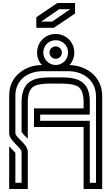

<svg xmlns="http://www.w3.org/2000/svg" viewBox="-20 -1270 748 1290"><path d="M354.2 -1000C407.5 -1000 437.5 -957.2 437.5 -916.7C437.5 -872.1 402.4 -833.3 354.2 -833.3C307.3 -833.3 270.8 -872.8 270.8 -916.7C270.8 -957.7 302.1 -1000 354.2 -1000ZM229.2 -916.7C229.2 -884.2 240.3 -856.4 261.7 -833.3C203.8 -832.2 153.8 -815.5 113.5 -782.3C65.6 -744.8 41.7 -692.7 41.7 -628.1V-375C41.7 -323.6 125 -278.1 125 -250V-41.7H83.3V-242.7C83.3 -242.7 83.3 -243.8 82.3 -243.8C79.2 -247.9 71.9 -256.2 60.4 -267.7L41.7 -286.5V0H166.7V-250C166.7 -302.2 83.3 -345.8 83.3 -375V-628.1C83.3 -728.5 161.5 -791.7 267.7 -791.7H437.5C543.7 -791.7 622.9 -727.7 625 -626V-41.7H583.3V-458.3H250V-500H583.3V-585.4C583.3 -717.1 512.8 -750 395.8 -750H312.5C198.9 -750 127.2 -719.9 125 -587.5V-382.3C147.9 -353.7 159.4 -347.2 166.7 -337.5V-583.3C166.7 -634.4 178.1 -668.8 202.1 -686.5C222.9 -701 259.4 -708.3 312.5 -708.3H395.8C449 -708.3 485.4 -701 506.3 -686.5C530.2 -668.8 541.7 -634.4 541.7 -583.3V-541.7H208.3V-416.7H541.7V0H666.7V-624C666.7 -749.5 570.7 -828.5 446.5 -833.1C468 -856.3 479.2 -884.2 479.2 -916.7C479.2 -983.6 427.5 -1041.7 354.2 -1041.7C281.1 -1041.7 229.2 -983.8 229.2 -916.7ZM354.2 -875C378.9 -875 395.8 -895.9 395.8 -916.7C395.8 -940.3 376.8 -958.3 354.2 -958.3C331.5 -958.3 312.5 -940.4 312.5 -916.7C312.5 -895.9 329.4 -875 354.2 -875ZM484.4 -1179.2V-1250H365.6L224 -1154.2V-1083.3H341.7ZM378.1 -1208.3H452.1L330.2 -1125H256.2Z"/></svg>

Font: Sportrop
Style: Regular
Weight: 500
Version: Version 0.9